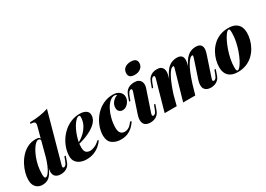

<svg xmlns="http://www.w3.org/2000/svg" viewBox="-5 -1609 3372 2437"><g transform="rotate(-30 1681.0 -390.5)"><path d="M460 -85Q451 -60 457 -51.5Q463 -43 472 -43Q481 -43 495 -53.5Q509 -64 525 -106L546 -162H565L540 -89Q526 -47 502.5 -25Q479 -3 451.5 5.5Q424 14 397 14Q333 14 307 -24Q293 -45 292.5 -78.5Q292 -112 306 -158L441 -667Q451 -701 439 -717Q427 -733 378 -733L385 -754Q467 -755 532 -765.5Q597 -776 656 -795ZM210 -48Q222 -48 239.5 -65Q257 -82 278 -120.5Q299 -159 321 -222Q343 -285 364 -376L349 -268Q320 -176 291.5 -113Q263 -50 225 -18Q187 14 128 14Q94 14 64.5 -1Q35 -16 17 -48Q-1 -80 -1 -132Q-1 -176 13 -229.5Q27 -283 54.5 -336Q82 -389 123 -434Q164 -479 217.5 -506Q271 -533 338 -533Q377 -533 389.5 -520.5Q402 -508 405 -488L397 -468Q393 -488 387 -499Q381 -510 361 -510Q343 -510 320 -488.5Q297 -467 273.5 -428Q250 -389 230 -338Q210 -287 198 -227.5Q186 -168 186 -105Q186 -77 191 -62.5Q196 -48 210 -48Z M765 -210Q797 -225 828 -246Q859 -267 885 -292Q925 -331 950.5 -381Q976 -431 976 -489Q976 -503 972 -508.5Q968 -514 960 -514Q940 -514 916.5 -491.5Q893 -469 870 -431.5Q847 -394 828.5 -347Q810 -300 798.5 -250.5Q787 -201 787 -155Q787 -97 810 -77.5Q833 -58 870 -58Q890 -58 930 -73Q970 -88 1010 -128L1026 -120Q1004 -87 968 -56Q932 -25 883 -5.5Q834 14 773 14Q726 14 686.5 -2Q647 -18 623.5 -49.5Q600 -81 600 -127Q600 -186 618.5 -244Q637 -302 671 -354Q705 -406 752.5 -446.5Q800 -487 858 -510Q916 -533 982 -533Q1035 -533 1070.5 -511.5Q1106 -490 1106 -445Q1106 -407 1086 -373.5Q1066 -340 1031 -312.5Q996 -285 952 -263Q908 -241 859.5 -225Q811 -209 764 -200Z M1481 -513Q1444 -513 1409 -481.5Q1374 -450 1347 -397.5Q1320 -345 1304 -280.5Q1288 -216 1288 -150Q1288 -96 1310 -72Q1332 -48 1368 -48Q1397 -48 1427 -65Q1457 -82 1488 -128L1508 -120Q1487 -87 1455.5 -56Q1424 -25 1380.5 -5.5Q1337 14 1279 14Q1203 14 1152 -24Q1101 -62 1101 -144Q1101 -196 1117.5 -250.5Q1134 -305 1165.5 -355.5Q1197 -406 1242 -446Q1287 -486 1344 -509.5Q1401 -533 1468 -533Q1530 -533 1564 -502Q1598 -471 1598 -429Q1598 -397 1582 -367Q1566 -337 1539.5 -317.5Q1513 -298 1481 -298Q1455 -298 1434 -316Q1413 -334 1413 -368Q1413 -417 1444 -453Q1475 -489 1515 -501Q1508 -507 1500 -510Q1492 -513 1481 -513Z M1752 -676Q1752 -730 1787 -756Q1822 -782 1874 -782Q1918 -782 1940.5 -765Q1963 -748 1963 -714Q1963 -667 1927.5 -638.5Q1892 -610 1840 -610Q1797 -610 1774.5 -627Q1752 -644 1752 -676ZM1710 -434Q1724 -476 1701 -476Q1686 -476 1673 -462.5Q1660 -449 1646 -413L1623 -352H1604L1632 -430Q1646 -468 1667.5 -490.5Q1689 -513 1718 -523Q1747 -533 1781 -533Q1819 -533 1842 -520Q1865 -507 1875 -486.5Q1885 -466 1885 -441.5Q1885 -417 1877 -393L1773 -85Q1765 -60 1770 -51.5Q1775 -43 1785 -43Q1794 -43 1808 -53.5Q1822 -64 1838 -106L1859 -162H1878L1853 -89Q1838 -47 1815 -25Q1792 -3 1764.5 5.5Q1737 14 1710 14Q1666 14 1638.5 -4.5Q1611 -23 1605 -61.5Q1599 -100 1618 -158Z M2099 0H1922L2044 -434Q2049 -450 2048.5 -459Q2048 -468 2044.5 -472Q2041 -476 2033 -476Q2019 -476 2006 -461.5Q1993 -447 1980 -413L1957 -352H1938L1966 -430Q1980 -468 2002 -490.5Q2024 -513 2052 -523Q2080 -533 2110 -533Q2147 -533 2168 -521Q2189 -509 2198.5 -488.5Q2208 -468 2207.5 -443Q2207 -418 2201 -393ZM2313 -417Q2317 -431 2319.5 -441Q2322 -451 2320.5 -456Q2319 -461 2311 -461Q2292 -461 2271 -438Q2250 -415 2227 -372.5Q2204 -330 2180.5 -270Q2157 -210 2133 -135L2120 -143Q2160 -284 2199.5 -370Q2239 -456 2288.5 -494.5Q2338 -533 2405 -533Q2438 -533 2457.5 -522.5Q2477 -512 2485.5 -492.5Q2494 -473 2492.5 -445Q2491 -417 2481 -382L2371 0H2193ZM2591 -417Q2599 -440 2598.5 -450.5Q2598 -461 2590 -461Q2577 -461 2558.5 -445.5Q2540 -430 2516.5 -393.5Q2493 -357 2466.5 -294Q2440 -231 2410 -136L2399 -141Q2432 -262 2464.5 -338.5Q2497 -415 2531.5 -457.5Q2566 -500 2603.5 -516.5Q2641 -533 2682 -533Q2726 -533 2748 -514.5Q2770 -496 2772 -462.5Q2774 -429 2758 -382L2659 -85Q2649 -57 2656.5 -50Q2664 -43 2671 -43Q2680 -43 2694 -53.5Q2708 -64 2724 -106L2745 -162H2764L2739 -89Q2725 -47 2701.5 -25Q2678 -3 2650.5 5.5Q2623 14 2596 14Q2563 14 2539.5 3.5Q2516 -7 2503 -28Q2490 -49 2490 -81.5Q2490 -114 2505 -158Z M3155 -513Q3138 -513 3115 -484.5Q3092 -456 3068 -408Q3044 -360 3023.5 -301Q3003 -242 2990.5 -180Q2978 -118 2978 -62Q2978 -31 2982.5 -18.5Q2987 -6 2997 -6Q3013 -6 3035.5 -33Q3058 -60 3081.5 -106Q3105 -152 3125.5 -210Q3146 -268 3159 -331.5Q3172 -395 3172 -455Q3172 -493 3167 -503Q3162 -513 3155 -513ZM2812 -156Q2812 -203 2825 -255Q2838 -307 2865 -356.5Q2892 -406 2933.5 -446Q2975 -486 3031.5 -509.5Q3088 -533 3160 -533Q3247 -533 3292.5 -489Q3338 -445 3338 -363Q3338 -316 3325 -264Q3312 -212 3285 -162.5Q3258 -113 3216.5 -73Q3175 -33 3118.5 -9.5Q3062 14 2990 14Q2903 14 2857.5 -30Q2812 -74 2812 -156Z"/></g></svg>

Font: Playfair Display Black
Style: Italic
Weight: 900
Italic angle: -14°
Designer: Claus Eggers Sørensen
Foundry: Claus Eggers Sørensen
Version: Version 1.203